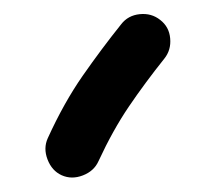

<svg xmlns="http://www.w3.org/2000/svg" viewBox="-20 -782 300 271"><path d="M206.1 -753.9Q218.8 -744.1 220.2 -727.8Q221.7 -711.4 211.9 -699.2Q184.6 -665 161.9 -631.6Q139.2 -598.1 119.1 -554.7Q112.8 -540.5 96.9 -534.4Q81.1 -528.3 66.9 -534.7Q53.2 -541 47.1 -556.9Q41 -572.8 47.4 -586.9Q70.3 -637.2 96.9 -675.3Q123.5 -713.4 150.9 -747.6Q160.6 -760.3 177.2 -762Q193.8 -763.7 206.1 -753.9Z"/></svg>

Font: Mikhak ExtraBold
Style: Regular
Weight: 800
Designer: Amin Abedi
Version: Version 3.3